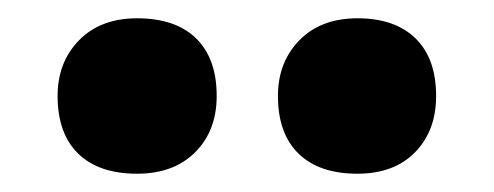

<svg xmlns="http://www.w3.org/2000/svg" viewBox="-20 -818 540 210"><path d="M371 -628Q329 -628 306.5 -650Q284 -672 284 -713Q284 -750 307.5 -774Q331 -798 371 -798Q412 -798 434.5 -776Q457 -754 457 -713Q457 -675 434 -651.5Q411 -628 371 -628ZM130 -628Q88 -628 65.5 -650Q43 -672 43 -713Q43 -750 66.5 -774Q90 -798 130 -798Q172 -798 194.5 -776Q217 -754 217 -713Q217 -675 193.5 -651.5Q170 -628 130 -628Z"/></svg>

Font: Lexend Exa
Style: Bold
Weight: 700
Designer: Bonnie Shaver-Troup, Thomas Jockin
Foundry: Lexend
Version: Version 1.007